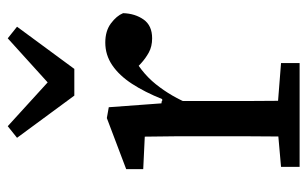

<svg xmlns="http://www.w3.org/2000/svg" viewBox="-169 -625 794 496"><g transform="rotate(-90 228.0 -377.0)"><path d="M45 0V-48L158 -58H186L313 -48V0ZM123 0Q123 -30 123.5 -67Q124 -104 124 -143Q124 -182 124 -215V-267Q124 -293 124 -315Q124 -337 123.5 -357.5Q123 -378 123 -400L39 -404V-448L171 -498L199 -493L209 -357L215 -356V-215Q215 -182 215 -143Q215 -104 215.5 -67Q216 -30 216 0ZM206 -281 198 -355H220Q238 -400 259.5 -433Q281 -466 307.5 -484Q334 -502 366 -502Q396 -502 415.5 -487.5Q435 -473 442 -456Q441 -425 425.5 -403Q410 -381 377 -381Q356 -381 340.5 -389.5Q325 -398 312 -410L289 -432L341 -436Q291 -412 258.5 -371.5Q226 -331 206 -281ZM150 -754 308 -610H218L377 -754L407 -730L298 -582H229L120 -730Z"/></g></svg>

Font: Source Serif 4
Style: Regular
Weight: 400
Designer: Frank Grießhammer
Foundry: Adobe Systems Incorporated
Version: Version 4.004;hotconv 1.0.116;makeotfexe 2.5.65601